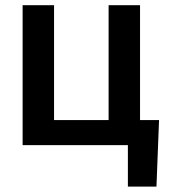

<svg xmlns="http://www.w3.org/2000/svg" viewBox="-20 -548 643 725"><path d="M65.4 -528.3H184.1V-94.7H390.1V-528.3H508.8V-94.7H580.6L570.8 156.7H462.9V0H65.4Z"/></svg>

Font: Roboto-o Medium
Style: Regular
Weight: 500
Designer: Google
Version: Version 2.134; 2016; ttfautohint (v1.6)